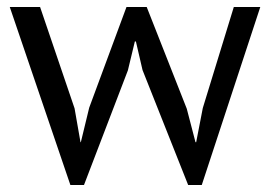

<svg xmlns="http://www.w3.org/2000/svg" viewBox="-20 -520 775 551"><path d="M401 -500 516 -208 541 -112H543L562 -210L651 -500H727L559 11H520L389 -319L370 -401H367L347 -318L221 11H182L8 -500H95L194 -209L211 -112H212L236 -211L343 -500Z"/></svg>

Font: PT Sans
Style: Regular
Weight: 400
Designer: A.Korolkova, O.Umpeleva, V.Yefimov
Foundry: ParaType Ltd
Version: Version 2.003